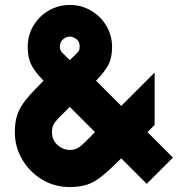

<svg xmlns="http://www.w3.org/2000/svg" viewBox="-20 -743 759 776"><path d="M262 13Q199.5 13 149.2 -17.8Q99 -48.5 69.5 -99Q40 -149.5 40 -209Q40 -251 50.5 -281Q61 -311 86.2 -341.8Q111.5 -372.5 156 -417Q121.5 -451.5 106.8 -480.8Q92 -510 92 -552Q92 -601.5 115.5 -640Q139 -678.5 177.8 -700.8Q216.5 -723 262 -723Q309 -723 347.8 -700.2Q386.5 -677.5 409.8 -638.8Q433 -600 433 -552Q433 -509.5 417.5 -480.2Q402 -451 368 -417L470 -315L605 -450V-238L576 -209L679 -106L573 0L470 -103Q424.5 -57.5 393.5 -32.2Q362.5 -7 332.8 3Q303 13 262 13ZM262 -500Q287 -524 294.5 -531.8Q302 -539.5 302 -555Q302 -575.5 288.5 -585.2Q275 -595 262 -595Q247 -595 234.5 -583.8Q222 -572.5 222 -555Q222 -539.5 231.2 -530.2Q240.5 -521 262 -500ZM262 -137Q280 -137 293 -144Q306 -151 321.8 -166.8Q337.5 -182.5 364 -209L262 -311Q234 -283 218.2 -267.2Q202.5 -251.5 196.2 -239.2Q190 -227 190 -209Q190 -177 212.5 -157Q235 -137 262 -137Z"/></svg>

Font: Urbanist Black
Style: Regular
Weight: 900
Designer: Corey Hu
Foundry: Corey Hu
Version: Version 1.330; ttfautohint (v1.8.4.7-5d5b)